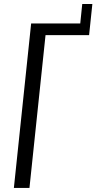

<svg xmlns="http://www.w3.org/2000/svg" viewBox="-20 -925 475 945"><path d="M48.3 0 133.3 -809.6H375L384.8 -905.3H434.6L418.5 -752H204.1L125 0Z"/></svg>

Font: Oswald
Style: Light
Weight: 300
Designer: Vernon Adams
Foundry: Vernon Adams
Version: 3.0; ttfautohint (v0.95.6-bc232) -l 8 -r 50 -G 200 -x 0 -w "